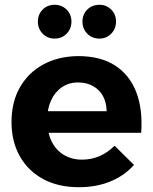

<svg xmlns="http://www.w3.org/2000/svg" viewBox="-20 -776 637 801"><path d="M425 -312Q424 -349 409.5 -375.5Q395 -402 368 -417Q341 -432 306 -432Q267 -432 238 -412Q209 -392 193 -357Q177 -322 177 -276Q177 -224 195 -187Q213 -150 246 -130Q279 -110 322 -110Q400 -110 458 -168L539 -88Q499 -43 440.5 -19Q382 5 309 5Q223 5 160 -29Q97 -63 62.5 -124.5Q28 -186 28 -267Q28 -350 63 -411.5Q98 -473 160.5 -507Q223 -541 305 -542Q400 -542 460.5 -502.5Q521 -463 548.5 -391.5Q576 -320 569 -222H155V-312ZM208 -756Q238 -756 258 -736Q278 -716 278 -686Q278 -656 258 -635.5Q238 -615 208 -615Q178 -615 158 -635.5Q138 -656 138 -686Q138 -716 158 -736Q178 -756 208 -756ZM395 -756Q424 -756 444 -736Q464 -716 464 -686Q464 -656 444 -635.5Q424 -615 395 -615Q364 -615 344 -635.5Q324 -656 324 -686Q324 -716 344 -736Q364 -756 395 -756Z"/></svg>

Font: Alexandria SemiBold
Style: Regular
Weight: 600
Designer: Mohamed Gaber
Foundry: Kief Type Foundry
Version: Version 5.100